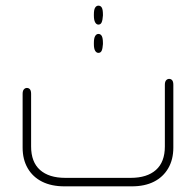

<svg xmlns="http://www.w3.org/2000/svg" viewBox="-20 -659 693 679"><path d="M312 -608Q312 -625 316.5 -632Q321 -639 328 -639Q336 -639 340 -632Q344 -625 344 -608V-604Q343 -588 339.5 -580Q336 -572 328 -572Q321 -572 316.5 -580Q312 -588 312 -604ZM328 -472Q321 -472 316.5 -479.5Q312 -487 312 -503V-507Q312 -524 316.5 -531.5Q321 -539 328 -539Q336 -539 340 -531.5Q344 -524 344 -507V-503Q343 -487 339.5 -479.5Q336 -472 328 -472ZM446 0H208Q162 0 129 -16.5Q96 -33 78 -64Q60 -95 60 -137V-327Q60 -338 64.5 -343Q69 -348 75 -348Q82 -348 86 -343Q90 -338 90 -327V-141Q90 -86 121.5 -58Q153 -30 211 -30H442Q500 -30 531.5 -58Q563 -86 563 -141V-359Q563 -370 567.5 -375Q572 -380 578 -380Q585 -380 589 -375Q593 -370 593 -359V-137Q593 -95 575 -64Q557 -33 524.5 -16.5Q492 0 446 0Z"/></svg>

Font: Beiruti ExtraLight
Style: Regular
Weight: 250
Designer: Arlette Boutros
Foundry: Boutros
Version: Version 1.41